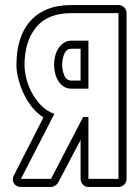

<svg xmlns="http://www.w3.org/2000/svg" viewBox="-20 -740 549 760"><path d="M299 -547H263Q243 -547 234.5 -526.5Q226 -506 226 -484Q226 -462 234.5 -441.5Q243 -421 263 -421H299ZM330 0Q317 0 308 -9.5Q299 -19 299 -32V-186L210 -17Q207 -11 198.5 -5.5Q190 0 182 0H63Q44 0 35 -14.5Q26 -29 35 -46L152 -275Q124 -293 104 -319.5Q84 -346 71 -375Q58 -404 51.5 -432.5Q45 -461 45 -482Q45 -536 58 -579.5Q71 -623 98 -654.5Q125 -686 166 -703Q207 -720 263 -720H449Q463 -720 472 -710.5Q481 -701 481 -688V-32Q481 -19 472 -9.5Q463 0 449 0ZM309 -277H330V-32H449V-688H263Q168 -688 122.5 -631.5Q77 -575 77 -482Q77 -461 83.5 -432.5Q90 -404 104.5 -376Q119 -348 141 -324.5Q163 -301 195 -289L63 -32H182ZM330 -389H263Q245 -389 232 -397.5Q219 -406 210.5 -420Q202 -434 198 -450.5Q194 -467 194 -484Q194 -500 198 -517Q202 -534 210.5 -547.5Q219 -561 232 -570Q245 -579 263 -579H330Z"/></svg>

Font: Lichte PostBus
Style: Regular
Weight: 400
Designer: Peter Wiegel
Version: Version 1.001